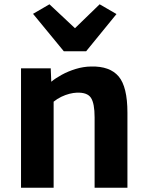

<svg xmlns="http://www.w3.org/2000/svg" viewBox="-20 -875 686 895"><path d="M78 0V-556.5H216.5L219 -494Q238 -510 267.5 -526.2Q297 -542.5 332.8 -553.5Q368.5 -564.5 405 -565Q492 -567 533 -518.8Q574 -470.5 574 -349.5V0H421V-328Q421 -393 404 -419Q387 -445 337.5 -443Q322.5 -442.5 303.8 -437.8Q285 -433 265.8 -423.8Q246.5 -414.5 230 -401V0ZM134 -810.5 210.5 -855 329.5 -743.5 444.5 -855 523 -809.5 381.5 -636H277.5Z"/></svg>

Font: Koeln Type Sans
Style: Bold
Weight: 700
Designer: Eben Sorkin
Foundry: Eben Sorkin
Version: Version 2.001